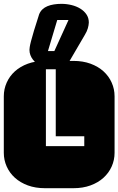

<svg xmlns="http://www.w3.org/2000/svg" viewBox="-22 -989 622 1009"><path d="M420.9 -272.9H271V-625H219.2V-221.2H420.9ZM364.3 -668.9Q413.6 -668.9 453.6 -654.3Q493.7 -639.6 521.7 -614.3Q549.8 -588.9 564.9 -554.9Q580.1 -521 580.1 -482.9V-186Q580.1 -147.9 564.9 -114Q549.8 -80.1 521.7 -54.7Q493.7 -29.3 453.6 -14.6Q413.6 0 364.3 0H213.9Q164.6 0 124.5 -14.6Q84.5 -29.3 56.4 -54.7Q28.3 -80.1 13.2 -114Q-2 -147.9 -2 -186V-482.9Q-2 -521 13.2 -554.9Q28.3 -588.9 56.4 -614.3Q84.5 -639.6 124.5 -654.3Q164.6 -668.9 213.9 -668.9ZM191.9 -644Q180.7 -648.9 169.9 -657Q159.2 -665 150.9 -675.8Q142.6 -686.5 137.7 -699.5Q132.8 -712.4 132.8 -727.1Q132.8 -731.9 134.3 -742.2Q135.7 -752.4 141.1 -773.2Q146.5 -793.9 156.5 -827.6Q166.5 -861.3 183.6 -913.6Q189.5 -928.7 200.7 -939.5Q211.9 -950.2 227.3 -956.5Q242.7 -962.9 261.5 -965.8Q280.3 -968.8 300.8 -968.8Q328.1 -968.8 354 -962.4Q379.9 -956.1 400.1 -943.6Q420.4 -931.2 432.6 -912.8Q444.8 -894.5 444.8 -870.6Q444.3 -856.9 439.7 -840.6Q435.1 -824.2 423.8 -805.7L346.7 -673.8Q340.8 -664.1 335.9 -656.7Q331.1 -649.4 325.7 -644ZM337.9 -883.8H278.8L230 -720.7H263.7Z"/></svg>

Font: Monofett
Style: Regular
Weight: 400
Designer: vernon adams
Foundry: vernon adams
Version: Version 1.000